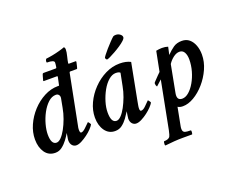

<svg xmlns="http://www.w3.org/2000/svg" viewBox="-138 -904 1627 1355"><g transform="rotate(-20 675.5 -226.0)"><path d="M442.4 -558.6Q441.4 -552.7 446.3 -552.7H496.1Q502 -552.7 500 -544.9Q496.1 -529.3 494.1 -519Q492.2 -508.8 490.2 -503.9Q489.3 -498 484.4 -498H435.5Q431.6 -498 429.7 -492.2L355.5 -114.3Q354.5 -110.4 353.5 -104.5Q352.5 -98.6 352.5 -90.8Q352.5 -66.4 362.3 -66.4Q376 -66.4 395.5 -85Q415 -103.5 430.7 -119.1Q432.6 -119.1 439.5 -109.9Q446.3 -100.6 446.3 -96.7Q440.4 -85 423.8 -67.4Q407.2 -49.8 384.8 -33.2Q362.3 -16.6 339.8 -4.9Q317.4 6.8 299.8 6.8Q281.2 6.8 269 -7.3Q256.8 -21.5 256.8 -44.9Q256.8 -53.7 260.3 -71.8Q263.7 -89.8 264.6 -98.6Q252.9 -78.1 234.9 -53.7Q216.8 -29.3 193.8 -11.7Q170.9 5.9 142.6 5.9Q92.8 5.9 65.4 -33.2Q38.1 -72.3 38.1 -131.8Q38.1 -185.5 61.5 -238.3Q85 -291 125 -334.5Q165 -377.9 215.3 -404.3Q265.6 -430.7 319.3 -430.7H327.1L328.1 -431.6L340.8 -491.2Q341.8 -498 337.9 -498H238.3L235.4 -499Q233.4 -501 235.4 -505.9Q240.2 -523.4 243.2 -534.2Q246.1 -544.9 248 -548.8L253.9 -552.7H347.7Q352.5 -552.7 353.5 -558.6Q355.5 -568.4 356.4 -579.1Q357.4 -589.8 357.4 -593.8Q357.4 -613.3 303.7 -613.3Q300.8 -613.3 300.8 -620.1Q300.8 -632.8 308.6 -640.6Q329.1 -642.6 356.9 -647.9Q384.8 -653.3 411.1 -660.6Q437.5 -668 452.1 -673.8Q460 -668.9 460 -654.3Q460 -635.7 452.6 -606.9Q445.3 -578.1 442.4 -558.6ZM134.8 -133.8Q134.8 -58.6 174.8 -58.6Q191.4 -58.6 210 -77.6Q228.5 -96.7 245.6 -127.9Q262.7 -159.2 276.9 -197.8Q291 -236.3 297.9 -275.4L310.5 -341.8Q313.5 -357.4 305.7 -367.7Q297.9 -377.9 284.2 -377.9Q252.9 -377.9 225.6 -352.5Q198.2 -327.1 177.7 -288.6Q157.2 -250 146 -208.5Q134.8 -167 134.8 -133.8Z M750 6.8Q731.4 6.8 719.2 -7.3Q707 -21.5 707 -44.9Q707 -52.7 710.4 -71.8Q713.9 -90.8 714.8 -97.7Q702.1 -77.1 684.6 -52.7Q667 -28.3 644.5 -11.2Q622.1 5.9 591.8 5.9Q543.9 5.9 516.1 -33.2Q488.3 -72.3 488.3 -131.8Q488.3 -186.5 513.2 -239.7Q538.1 -293 580.1 -336.4Q622.1 -379.9 674.3 -405.8Q726.6 -431.6 782.2 -431.6Q830.1 -431.6 863.3 -414.1L810.5 -138.7Q806.6 -116.2 804.7 -106.4Q802.7 -96.7 802.7 -85Q802.7 -66.4 812.5 -66.4Q828.1 -66.4 846.7 -85Q865.2 -103.5 880.9 -119.1Q882.8 -119.1 889.6 -109.9Q896.5 -100.6 896.5 -96.7Q890.6 -85 874 -67.4Q857.4 -49.8 835.4 -33.2Q813.5 -16.6 790.5 -4.9Q767.6 6.8 750 6.8ZM625 -58.6Q641.6 -58.6 660.2 -77.6Q678.7 -96.7 695.8 -128.4Q712.9 -160.2 727.1 -198.2Q741.2 -236.3 748 -274.4L766.6 -368.2Q757.8 -377.9 733.4 -377.9Q706.1 -377.9 679.2 -354.5Q652.3 -331.1 631.3 -293.5Q610.4 -255.9 597.7 -213.9Q585 -171.9 585 -134.8Q585 -58.6 625 -58.6ZM710 -488.3Q707 -488.3 703.1 -494.1Q699.2 -500 699.2 -503.9Q699.2 -506.8 710.9 -522.5Q722.7 -538.1 740.7 -558.6Q758.8 -579.1 776.9 -598.1Q794.9 -617.2 806.6 -627Q813.5 -630.9 826.2 -630.9Q843.8 -630.9 857.4 -620.6Q871.1 -610.4 871.1 -597.7Q871.1 -587.9 856.4 -574.2Q841.8 -560.5 819.8 -545.9Q797.9 -531.2 774.4 -518.1Q751 -504.9 733.4 -496.6Q715.8 -488.3 710 -488.3Z M889.6 222.7Q885.7 221.7 885.7 214.8Q885.7 196.3 890.6 191.4Q921.9 191.4 934.6 175.8Q940.4 167 948.2 130.9L1017.6 -226.6L975.6 -188.5Q967.8 -199.2 967.8 -212.9Q967.8 -218.8 972.7 -223.6Q995.1 -247.1 1008.8 -261.2Q1022.5 -275.4 1027.3 -279.3L1056.6 -427.7Q1067.4 -429.7 1078.6 -431.2Q1089.8 -432.6 1100.6 -432.6Q1126 -432.6 1145.5 -425.8L1132.8 -368.2Q1159.2 -395.5 1185.1 -413.6Q1210.9 -431.6 1249 -431.6Q1282.2 -431.6 1304.7 -412.6Q1327.1 -393.6 1338.9 -361.8Q1350.6 -330.1 1350.6 -293Q1350.6 -238.3 1326.7 -185.1Q1302.7 -131.8 1265.1 -88.9Q1227.5 -45.9 1184.1 -20.5Q1140.6 4.9 1100.6 4.9Q1076.2 4.9 1062.5 -4.9L1037.1 127Q1034.2 139.6 1034.2 151.4Q1034.2 174.8 1051.8 179.7Q1064.5 183.6 1092.8 183.6Q1096.7 183.6 1096.7 192.4Q1096.7 207 1092.8 213.9H1020.5Q990.2 213.9 957.5 216.3Q924.8 218.8 889.6 222.7ZM1114.3 -46.9Q1139.6 -46.9 1164.6 -68.4Q1189.5 -89.8 1210 -125.5Q1230.5 -161.1 1242.7 -204.1Q1254.9 -247.1 1254.9 -291Q1254.9 -323.2 1243.2 -344.2Q1231.4 -365.2 1207 -365.2Q1184.6 -365.2 1161.1 -347.7Q1137.7 -330.1 1121.1 -304.7L1082 -99.6Q1072.3 -46.9 1114.3 -46.9Z"/></g></svg>

Font: Crimson Text SemiBold
Style: Italic
Weight: 600
Italic angle: -11°
Designer: Sebastian Kosch
Foundry: Sebastian Kosch
Version: Version 1.100; ttfautohint (v1.8.4)